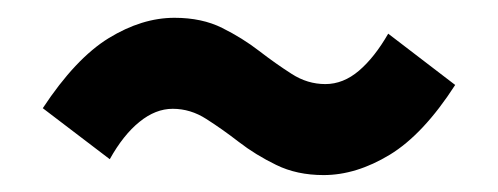

<svg xmlns="http://www.w3.org/2000/svg" viewBox="-20 -440 568 219"><path d="M349.1 -240.3Q318.6 -240.3 295 -251.9Q271.4 -263.4 252.4 -278.1Q233.4 -292.8 215.3 -304.3Q197.3 -315.9 177 -315.9Q157.4 -315.9 139.1 -301Q120.7 -286.2 105.2 -258.4L28.8 -316.6Q66.1 -373.2 104 -396.5Q141.9 -419.7 179 -419.7Q210.4 -419.7 233.5 -408.1Q256.6 -396.6 275.6 -381.9Q294.7 -367.2 312.7 -355.7Q330.7 -344.1 351.1 -344.1Q371.6 -344.1 389.5 -359.4Q407.3 -374.6 422.8 -401.6L499.2 -343.1Q462.9 -286.8 424.6 -263.5Q386.3 -240.3 349.1 -240.3Z"/></svg>

Font: Source Sans 3 VF
Style: Regular
Weight: 200
Designer: Paul D. Hunt
Foundry: Adobe
Version: Version 3.046;hotconv 1.0.118;makeotfexe 2.5.65603